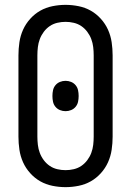

<svg xmlns="http://www.w3.org/2000/svg" viewBox="-20 -763 540 791"><path d="M250 8Q223 8 196 2.5Q169 -3 146 -16Q123 -29 104.5 -49.5Q86 -70 75 -94.5Q64 -119 60 -146Q56 -173 56 -200V-535Q56 -562 60 -589Q64 -616 75 -640.5Q86 -665 104.5 -685.5Q123 -706 146 -719Q169 -732 196 -737.5Q223 -743 250 -743Q277 -743 304 -737.5Q331 -732 354 -719Q377 -706 395.5 -685.5Q414 -665 425 -640.5Q436 -616 440 -589Q444 -562 444 -535V-200Q444 -173 440 -146Q436 -119 425 -94.5Q414 -70 395.5 -49.5Q377 -29 354 -16Q331 -3 304 2.5Q277 8 250 8ZM250 -62Q267 -62 284 -66Q301 -70 315 -79.5Q329 -89 339.5 -103Q350 -117 356 -133Q362 -149 364 -166Q366 -183 366 -200V-535Q366 -552 364 -569Q362 -586 356 -602Q350 -618 339.5 -632Q329 -646 315 -655.5Q301 -665 284 -669Q267 -673 250 -673Q233 -673 216 -669Q199 -665 185 -655.5Q171 -646 160.5 -632Q150 -618 144 -602Q138 -586 136 -569Q134 -552 134 -535V-200Q134 -183 136 -166Q138 -149 144 -133Q150 -117 160.5 -103Q171 -89 185 -79.5Q199 -70 216 -66Q233 -62 250 -62ZM250 -305Q238 -305 227 -309.5Q216 -314 208.5 -323Q201 -332 198.5 -343.5Q196 -355 196 -367V-368Q196 -380 198.5 -391.5Q201 -403 208.5 -412Q216 -421 227 -425.5Q238 -430 250 -430Q262 -430 273 -425.5Q284 -421 291.5 -412Q299 -403 301.5 -391.5Q304 -380 304 -368V-367Q304 -355 301.5 -343.5Q299 -332 291.5 -323Q284 -314 273 -309.5Q262 -305 250 -305Z"/></svg>

Font: Iosevka Term SS14
Style: Regular
Weight: 400
Monospace: yes
Designer: Belleve Invis
Foundry: Belleve Invis
Version: Version 24.1.1; ttfautohint (v1.8.4)